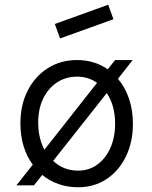

<svg xmlns="http://www.w3.org/2000/svg" viewBox="-20 -776 640 809"><path d="M66 -255Q66 -334 96.5 -394Q127 -454 181 -488.5Q235 -523 305 -523Q378 -523 434 -484L465 -523H539L477 -444Q507 -409 523.5 -360.5Q540 -312 540 -255Q540 -177 510.5 -116.5Q481 -56 429 -21.5Q377 13 309 13Q265 13 226.5 -0.5Q188 -14 158 -39L123 5H49L118 -82Q93 -116 79.5 -160Q66 -204 66 -255ZM141 -255Q142 -193 167 -145L389 -427Q352 -453 305 -453Q256 -453 218.5 -427.5Q181 -402 160.5 -357.5Q140 -313 141 -255ZM309 -57Q355 -57 390 -82.5Q425 -108 445 -152.5Q465 -197 465 -255Q465 -331 430 -384L204 -98Q248 -57 309 -57ZM233 -614 211 -675 436 -756 458 -695Z"/></svg>

Font: Orbit
Style: Regular
Weight: 400
Designer: Sooun Cho
Foundry: JAMO
Version: Version 1.000; ttfautohint (v1.8.4.7-5d5b);gftools[0.9.29]